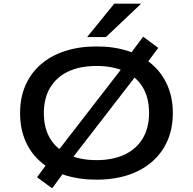

<svg xmlns="http://www.w3.org/2000/svg" viewBox="-20 -966 1047 1042"><path d="M504 9Q409 9 332.5 -15.5Q256 -40 201.5 -87Q147 -134 118 -201Q89 -268 89 -352Q89 -436 118 -502.5Q147 -569 201.5 -616.5Q256 -664 333 -689Q410 -714 504 -714Q599 -714 675 -689Q751 -664 805 -617Q859 -570 888.5 -503Q918 -436 918 -353Q918 -269 889 -202.5Q860 -136 805.5 -88.5Q751 -41 675 -16Q599 9 504 9ZM504 -97Q592 -97 656 -127Q720 -157 754.5 -214.5Q789 -272 789 -353Q789 -435 755 -492Q721 -549 657 -578.5Q593 -608 504 -608Q414 -608 350.5 -578Q287 -548 252.5 -491Q218 -434 218 -352Q218 -270 252.5 -213.5Q287 -157 351 -127Q415 -97 504 -97ZM263 56 181 -4 260 -111 307 -163 649 -605 675 -657 757 -767 839 -706 759 -599 712 -547 371 -106 344 -54ZM453 -765 600 -946H746L555 -765Z"/></svg>

Font: Nunito Sans 7pt Expanded SemiBold
Style: Regular
Weight: 600
Width: 7
Designer: Vernon Adams
Foundry: Vernon Adams
Version: Version 3.101;gftools[0.9.27]